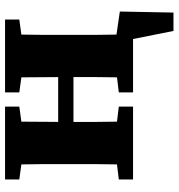

<svg xmlns="http://www.w3.org/2000/svg" viewBox="6 -540 690 741"><g transform="rotate(-90 350.5 -169.0)"><path d="M365 -439V-494H646V-439L588 -431Q587 -394 587 -353.5Q587 -313 587 -279V-215Q587 -181 587 -141Q587 -101 588 -64L677 -51L673 156H602L571 0H365V-55L423 -62Q424 -99 424 -142.5Q424 -186 424 -230H251Q251 -186 251 -142.5Q251 -99 252 -62L310 -55V0H29V-55L87 -62Q88 -100 88 -140.5Q88 -181 88 -215V-279Q88 -313 88 -353.5Q88 -394 87 -431L29 -439V-494H310V-439L252 -431Q252 -397 251.5 -359Q251 -321 251 -289H424Q424 -321 423.5 -359Q423 -397 423 -431Z"/></g></svg>

Font: Source Serif 4 SmText
Style: Bold
Weight: 700
Designer: Frank Grießhammer
Foundry: Adobe
Version: Version 4.005;hotconv 1.1.0;makeotfexe 2.6.0